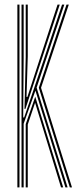

<svg xmlns="http://www.w3.org/2000/svg" viewBox="-20 -820 348 840"><path d="M74.2 0V-800H83.5V-566.2L81.5 -306.2H85.8L172.2 -561.5L251.5 -800H261.5L140.2 -436.5L275.8 0H266.2L135 -423.5L83.5 -278.8V0ZM56 0V-800H65.2V0ZM285.5 0 149.8 -436.2 271 -800H281L159.5 -436L295 0ZM87.2 -343.5 92.5 -570.2V-800H101.5V-573.8L96 -395.8H99.8L157.5 -573.2L231.8 -800H241.5L165 -567.8L91.2 -343.5ZM92.5 0V-277L134.2 -397L256.5 0H247L133.5 -370.5L101.5 -275.2V0Z"/></svg>

Font: Big Shoulders Inline Display Light
Style: Regular
Weight: 300
Designer: Patric King
Foundry: XO Type Co
Version: Version 1.000